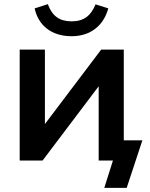

<svg xmlns="http://www.w3.org/2000/svg" viewBox="-20 -780 728 933"><path d="M187 0 459.5 -360.8V0H528.8L486.8 132.8H595.7L671.9 -98.1H581.5V-539.1H471.7L198.2 -177.2V-539.1H75.7V0ZM328.1 -604C419.9 -604 483.4 -655.8 506.3 -739.3L444.3 -758.8C422.4 -705.1 388.7 -676.3 328.6 -676.3C268.6 -676.3 233.9 -702.1 212.4 -759.8L148.4 -739.3C165 -660.6 226.1 -604 328.1 -604Z"/></svg>

Font: Winston SemiBold
Style: Regular
Weight: 600
Designer: Vernon Adams, Kim Jin-seong, David Berlow, Cristiano Sobral
Foundry: The Winston Project Authors
Version: Version 3.004